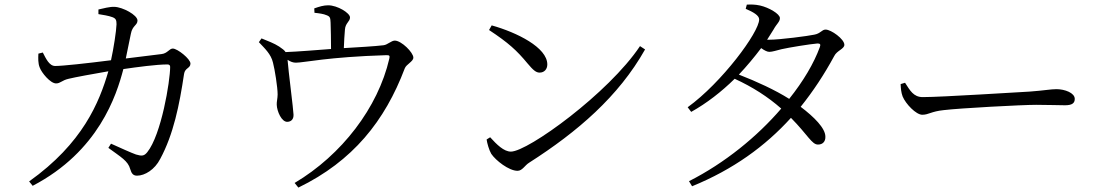

<svg xmlns="http://www.w3.org/2000/svg" viewBox="-20 -798 5000 870"><path d="M471 -128C528 -86 560 -69 570 -32C576 -11 584 -2 601 -2C636 -2 681 -29 706 -78C766 -189 793 -322 814 -463C818 -491 843 -488 843 -510C843 -531 784 -578 763 -578C747 -578 739 -556 712 -553L550 -533L573 -645C580 -683 603 -683 603 -705C603 -730 536 -766 498 -767C479 -768 447 -760 426 -755V-734C444 -731 472 -727 490 -720C505 -714 508 -707 508 -688C507 -658 495 -579 483 -525C373 -511 263 -499 230 -499C203 -499 188 -533 174 -560L154 -555C153 -535 152 -511 160 -492C168 -469 208 -420 234 -420C254 -420 260 -434 291 -441C319 -448 407 -464 471 -475C430 -334 355 -149 112 24L128 44C427 -112 508 -366 539 -485C601 -494 689 -506 739 -506C747 -506 751 -502 751 -495C751 -431 711 -187 647 -108C633 -91 623 -90 596 -98C576 -105 525 -128 483 -147Z M1405 -740C1425 -738 1447 -735 1460 -729C1476 -723 1477 -717 1478 -695C1479 -671 1480 -612 1480 -576C1412 -571 1330 -564 1274 -562C1269 -570 1260 -577 1245 -587C1222 -602 1194 -612 1165 -624L1153 -607C1180 -578 1208 -553 1217 -514C1225 -484 1238 -403 1238 -370C1238 -353 1233 -335 1234 -323C1235 -294 1256 -244 1283 -246C1299 -247 1311 -257 1310 -279C1310 -297 1286 -483 1283 -527C1297 -518 1308 -514 1321 -514C1357 -514 1466 -540 1731 -548C1745 -548 1747 -546 1744 -532C1693 -311 1529 -96 1315 31L1332 52C1579 -68 1724 -250 1814 -488C1821 -507 1853 -519 1853 -537C1853 -560 1799 -614 1769 -614C1753 -614 1736 -595 1718 -593C1677 -588 1603 -584 1538 -580C1539 -608 1541 -643 1543 -664C1545 -694 1566 -700 1566 -719C1566 -739 1509 -774 1467 -774C1446 -774 1427 -768 1404 -760Z M2208 -683 2196 -662C2284 -604 2322 -569 2370 -511C2396 -480 2409 -469 2425 -469C2446 -469 2460 -484 2460 -506C2460 -583 2322 -651 2208 -683ZM2880 -589C2738 -376 2372 -111 2295 -111C2263 -111 2231 -143 2201 -176L2185 -166C2187 -150 2196 -118 2206 -101C2226 -71 2286 -24 2325 -24C2347 -24 2358 -49 2378 -61C2597 -201 2783 -361 2903 -574Z M3102 23 3116 46C3302 -30 3447 -135 3564 -264C3641 -186 3659 -142 3687 -143C3708 -143 3721 -157 3720 -179C3720 -217 3669 -268 3608 -314C3665 -385 3715 -461 3760 -544C3772 -569 3806 -576 3806 -595C3806 -621 3746 -664 3721 -664C3704 -664 3698 -646 3670 -641C3643 -635 3514 -618 3466 -618H3456L3485 -664C3499 -690 3514 -699 3514 -716C3514 -735 3464 -764 3424 -773C3402 -778 3382 -778 3364 -777L3359 -758C3394 -743 3420 -728 3420 -710C3420 -652 3250 -423 3096 -312L3112 -291C3182 -330 3249 -382 3309 -441C3390 -404 3460 -359 3520 -306C3411 -179 3264 -59 3102 23ZM3328 -460C3364 -498 3398 -539 3429 -580C3443 -570 3456 -563 3466 -563C3480 -563 3500 -570 3521 -575C3556 -583 3649 -598 3684 -601C3695 -601 3700 -598 3695 -585C3668 -511 3620 -430 3556 -350C3493 -390 3408 -429 3328 -460Z M4081 -423 4061 -417C4062 -397 4063 -380 4070 -361C4084 -327 4131 -278 4159 -278C4188 -278 4199 -293 4256 -299C4331 -308 4612 -323 4675 -323C4736 -323 4771 -321 4806 -321C4840 -321 4850 -332 4850 -350C4850 -377 4805 -394 4767 -394C4741 -394 4713 -388 4646 -383C4600 -381 4250 -358 4161 -358C4119 -358 4103 -389 4081 -423Z"/></svg>

Font: Harano Aji Mincho
Style: Regular
Weight: 400
Foundry: Masamichi Hosoda
Version: HaranoAjiMincho-Regular version 20230610;ttx 4.39.4